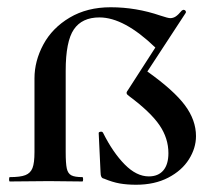

<svg xmlns="http://www.w3.org/2000/svg" viewBox="-20 -500 580 529"><path d="M444 -78Q444 -119 419.5 -155Q395 -191 336 -235Q330 -239 329 -242.5Q328 -246 332 -251L408 -369Q322 -452 254 -452Q206 -452 183.5 -419Q161 -386 161 -305V-81Q161 -50 164 -36Q167 -22 176.5 -17Q186 -12 207 -12Q209 -12 209 -6Q209 0 207 0L115 -1L7 0Q5 0 5 -6Q5 -12 7 -12Q36 -12 50 -17.5Q64 -23 69.5 -37Q75 -51 75 -81V-284Q75 -332 99.5 -377.5Q124 -423 172 -451.5Q220 -480 285 -480Q355 -480 422 -457Q443 -450 449 -450Q457 -450 464 -454.5Q471 -459 481 -471L485 -473Q489 -473 491 -470.5Q493 -468 492 -465L386 -303Q459 -251 489.5 -210Q520 -169 520 -125Q520 -92 500.5 -61Q481 -30 443.5 -10.5Q406 9 355 9Q330 9 310 5.5Q290 2 266 -8Q257 -9 257 -26L252 -132Q251 -136 256.5 -137Q262 -138 264 -134Q291 -80 323.5 -47Q356 -14 390 -14Q416 -14 430 -30.5Q444 -47 444 -78Z"/></svg>

Font: Cormorant SC SemiBold
Style: Regular
Weight: 600
Designer: Christian Thalmann (Catharsis Fonts)
Version: Version 3.000